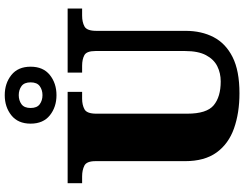

<svg xmlns="http://www.w3.org/2000/svg" viewBox="-130 -889 1029 809"><g transform="rotate(-90 384.5 -484.5)"><path d="M396 10Q313 10 248 -13Q183 -36 146.5 -86.5Q110 -137 110 -219V-597Q110 -634 91 -643.5Q72 -653 46 -653H17V-714H402V-653H373Q347 -653 328.5 -643Q310 -633 310 -593V-210Q310 -128 345.5 -98.5Q381 -69 446 -69Q481 -69 510 -83.5Q539 -98 556.5 -131Q574 -164 574 -219V-597Q574 -634 556.5 -643.5Q539 -653 512 -653H483V-714H753V-653H723Q696 -653 677.5 -643Q659 -633 659 -593V-217Q659 -150 632.5 -99Q606 -48 548.5 -19Q491 10 396 10ZM388 -761Q338 -761 303 -789Q268 -817 268 -870Q268 -923 303 -951Q338 -979 388 -979Q438 -979 473 -951Q508 -923 508 -870Q508 -817 473 -789Q438 -761 388 -761ZM388 -820Q410 -820 426 -831.5Q442 -843 442 -870Q442 -897 426 -908.5Q410 -920 388 -920Q366 -920 350 -908.5Q334 -897 334 -870Q334 -843 350 -831.5Q366 -820 388 -820Z"/></g></svg>

Font: Noto Serif Hentaigana Black
Style: Regular
Weight: 900
Designer: Kazuhiro Yamada
Foundry: nipponia
Version: Version 1.000; ttfautohint (v1.8.4.7-5d5b)